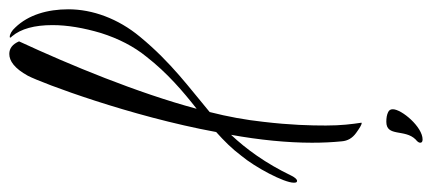

<svg xmlns="http://www.w3.org/2000/svg" viewBox="-428 -234 929 413"><g transform="rotate(90 36.5 -27.5)"><path d="M92 -394C125 -394 107 -434 130 -457C135 -461 137 -464 137 -467C137 -470 135 -472 130 -472C103 -472 65 -427 65 -408C65 -403 67 -400 71 -398C77 -395 84 -394 92 -394ZM-54 417C-39 417 -23 406 -7 377C9 346 80 157 114 -28C133 -45 150 -62 165 -82C190 -112 223 -174 223 -195C223 -200 222 -202 219 -202C216 -202 212 -198 208 -190C181 -134 151 -93 120 -60C131 -121 137 -181 137 -234C137 -257 136 -278 134 -298C133 -311 127 -321 116 -329C105 -337 98 -341 95 -341C94 -341 94 -341 94 -340C97 -320 100 -297 100 -264C100 -231 99 -188 92 -129C88 -92 81 -53 71 -14C20 29 -35 68 -91 136C-130 183 -150 238 -150 290C-150 335 -138 376 -111 404C-104 412 -96 416 -91 416C-90 416 -90 416 -90 416L-89 415C-89 414 -90 413 -92 411C-108 392 -116 363 -116 324C-116 292 -110 257 -99 220C-87 182 -70 149 -48 122C-13 77 27 43 64 14C30 141 -30 286 -81 396C-75 410 -66 417 -54 417Z"/></g></svg>

Font: Comforter
Style: Regular
Weight: 400
Designer: Robert E. Leuschke
Foundry: Robert E. Leuschke
Version: Version 1.013; ttfautohint (v1.8.3)